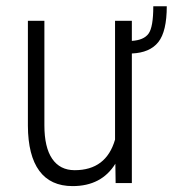

<svg xmlns="http://www.w3.org/2000/svg" viewBox="-20 -596 563 625"><path d="M522.9 -575.7Q522.9 -493.7 495.4 -459Q467.8 -424.3 409.2 -421.9V0H356.4L355.5 -63Q310.5 9.8 216.3 9.8Q144.5 9.8 107.9 -40Q71.3 -89.8 70.8 -186.5V-528.3H124.5V-188Q124.5 -116.2 149.9 -79.1Q175.3 -42 223.1 -42Q325.7 -42 354.5 -141.6V-528.3H409.2V-462.9Q448.2 -465.3 463.6 -486.6Q479 -507.8 479 -575.7Z"/></svg>

Font: MAUL Condensed Light
Style: Light
Weight: 300
Designer: MAUL
Version: Version 2.137; 2017; ttfautohint (v1.8.3)